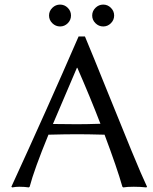

<svg xmlns="http://www.w3.org/2000/svg" viewBox="-20 -818 669 841"><path d="M316.9 -273.9Q358.4 -273.9 419.9 -275.9Q377.4 -386.7 318.8 -521H316.9L211.9 -274.9Q228.5 -274.9 265.6 -274.4Q302.7 -273.9 316.9 -273.9ZM624 0 621.1 2.9Q595.7 0 565.9 0Q536.1 0 520 2.9L516.1 0Q493.2 -81.1 438 -228Q361.8 -230 319.8 -230Q268.1 -230 191.9 -228V-227.1Q129.4 -74.7 109.9 0L106 2.9Q87.9 0 64 0Q49.8 0 33.2 2.9L29.8 0Q186 -339.8 324.2 -658.2H352.1Q386.7 -575.7 447.5 -424.6Q508.3 -273.4 555.2 -159.7Q602.1 -45.9 624 0ZM398.2 -716.3Q383.8 -730.5 383.8 -750Q383.8 -769.5 398.2 -783.7Q412.6 -797.9 432.1 -797.9Q451.7 -797.9 465.8 -783.7Q480 -769.5 480 -750Q480 -730.5 465.8 -716.3Q451.7 -702.1 432.1 -702.1Q412.6 -702.1 398.2 -716.3ZM209.2 -716.3Q194.8 -730.5 194.8 -750Q194.8 -769.5 209.2 -783.7Q223.6 -797.9 243.2 -797.9Q262.7 -797.9 276.9 -783.7Q291 -769.5 291 -750Q291 -730.5 276.9 -716.3Q262.7 -702.1 243.2 -702.1Q223.6 -702.1 209.2 -716.3Z"/></svg>

Font: Linear Smooth
Style: Regular
Weight: 400
Designer: Philipp H. Poll, Flanker
Foundry: Philipp H. Poll, reworked by Flanker
Version: Version 1.061 | FøM Fix